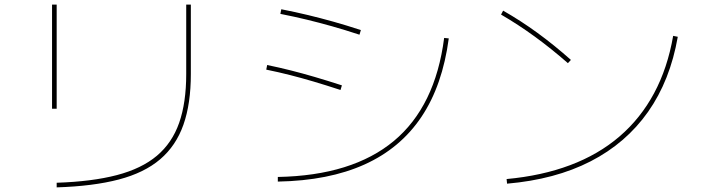

<svg xmlns="http://www.w3.org/2000/svg" viewBox="-20 -780 3040 830"><path d="M225 10Q378 5 485 -23Q592 -51 658 -106.5Q724 -162 754.5 -249Q785 -336 785 -460V-760H805V-460Q805 -332 773 -241Q741 -150 672.5 -91.5Q604 -33 493.5 -4Q383 25 225 30ZM205 -310V-760H225V-310Z M1181 -15Q1342 -18 1467.5 -57Q1593 -96 1682.5 -170.5Q1772 -245 1826.5 -356.5Q1881 -468 1900 -616L1920 -614Q1893 -411 1802 -275Q1711 -139 1556 -69Q1401 1 1181 5ZM1452 -391Q1388 -412 1335.5 -427.5Q1283 -443 1234 -455.5Q1185 -468 1131 -479L1135 -499Q1188 -488 1237.5 -475.5Q1287 -463 1340 -447.5Q1393 -432 1458 -411ZM1534 -630Q1470 -651 1415 -666.5Q1360 -682 1306.5 -695Q1253 -708 1192 -720L1196 -740Q1257 -728 1311 -715Q1365 -702 1420.5 -686.5Q1476 -671 1540 -650Z M2170 -6Q2322 -20 2444.5 -66Q2567 -112 2658 -190Q2749 -268 2807.5 -377Q2866 -486 2890 -625L2910 -621Q2877 -432 2781.5 -296.5Q2686 -161 2533 -82.5Q2380 -4 2172 14ZM2435 -507Q2363 -570 2291.5 -622Q2220 -674 2146 -717L2155 -734Q2232 -690 2304 -637.5Q2376 -585 2448 -521Z"/></svg>

Font: M PLUS 2 Thin
Style: Regular
Weight: 100
Designer: Coji Morishita
Foundry: UNDERFOREST DESIGN
Version: Version 1.001